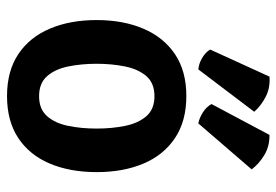

<svg xmlns="http://www.w3.org/2000/svg" viewBox="-143 -649 806 560"><g transform="rotate(90 260.0 -369.0)"><path d="M482 -248Q482 -170 457 -111Q432 -52 382.5 -19.2Q333 13.5 260 13.5Q187 13.5 137.8 -19.5Q88.5 -52.5 63.5 -111.5Q38.5 -170.5 38.5 -248Q38.5 -325.5 63.8 -384.5Q89 -443.5 138.2 -476.5Q187.5 -509.5 260 -509.5Q333.5 -509.5 383 -476.2Q432.5 -443 457.2 -384.2Q482 -325.5 482 -248ZM166 -248Q166 -203.5 173.8 -165.2Q181.5 -127 202 -103.5Q222.5 -80 260.5 -80Q298.5 -80 319 -103.5Q339.5 -127 347.2 -165.2Q355 -203.5 355 -248Q355 -292 347.2 -330.5Q339.5 -369 319 -392.8Q298.5 -416.5 260.5 -416.5Q222.5 -416.5 202 -392.8Q181.5 -369 173.8 -330.5Q166 -292 166 -248ZM203.5 -752Q236 -754.5 262.2 -741Q288.5 -727.5 306 -707.5L182.5 -544.5Q167 -545.5 149.8 -555.2Q132.5 -565 124.5 -579ZM373.5 -752Q406.5 -752.5 432.2 -737Q458 -721.5 474 -700L340 -544.5Q325 -547 308.2 -557.5Q291.5 -568 283.5 -583Z"/></g></svg>

Font: Signika Negative SemiBold
Style: Regular
Weight: 600
Designer: Anna Giedryś
Foundry: Anna Giedryś
Version: Version 2.000; ttfautohint (v1.8.3) -l 8 -r 50 -G 200 -x 9 -